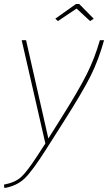

<svg xmlns="http://www.w3.org/2000/svg" viewBox="-57 -721 543 965"><path d="M221 -627 325 -701H341L414 -627L396 -615L328 -678L234 -615ZM-37 207Q20 196 50 168Q80 140 130 63L171 0L52 -519H74L186 -25L244 -117Q338 -266 378.5 -347Q419 -428 445 -519H466Q439 -421 399 -340.5Q359 -260 259 -103L177 26Q105 140 65.5 177Q26 214 -35 224Z"/></svg>

Font: Raleway-v4020 Thin
Style: Italic
Weight: 250
Italic angle: -12°
Designer: Matt McInerney, Pablo Impallari, Rodrigo Fuenzalida
Foundry: Matt McInerney, Pablo Impallari, Rodrigo Fuenzalida
Version: Version 4.020;PS 004.020;hotconv 1.0.88;makeotf.lib2.5.64775